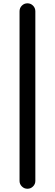

<svg xmlns="http://www.w3.org/2000/svg" viewBox="-20 -868 336 1175"><path d="M99.6 239.3V-798.8Q99.6 -819.3 113.8 -833.5Q127.9 -847.7 147.9 -847.7Q168 -847.7 182.1 -833.5Q196.3 -819.3 196.3 -798.8V239.3Q196.3 258.8 182.1 272.9Q168 287.1 147.9 287.1Q127.9 287.1 113.8 272.9Q99.6 258.8 99.6 239.3Z"/></svg>

Font: Gen Jyuu GothicX Bold
Style: Bold
Weight: 700
Designer: Ryoko NISHIZUKA (kana &amp; ideographs); Paul D. Hunt (Latin, Greek &amp; Cyrillic); Wenlong ZHANG (bopomofo); Sandoll C
Version: Version 1.058.20140828